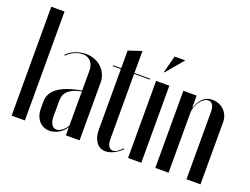

<svg xmlns="http://www.w3.org/2000/svg" viewBox="-108 -924 1508 1158"><g transform="rotate(20 646.0 -345.0)"><path d="M44 0H129V-699H44Z M195 -99C195 -36 233 8 288 8C327 8 369 -15 390 -50H392V0H480V-371C480 -446 419 -503 340 -503C292 -503 241 -482 217 -453L222 -449C241 -474 286 -495 322 -495C364 -495 392 -464 392 -417V-288C257 -263 195 -218 195 -145ZM326 -13C300 -13 283 -39 283 -79V-182C283 -238 318 -267 392 -282V-63C376 -34 348 -13 326 -13Z M648 9C682 9 723 -12 751 -42L746 -46C727 -23 706 -10 689 -10C666 -10 652 -33 652 -68V-489H753V-495H652V-636L567 -608V-495H515V-489H567V-99C567 -34 599 9 648 9Z M822 -561 914 -671H846L817 -561ZM791 -495V0H876V-495Z M1053 -419H1051V-495H966V0H1051V-384C1051 -435 1091 -492 1128 -492C1152 -492 1166 -471 1166 -432V0H1256V-400C1256 -459 1210 -504 1150 -504C1104 -504 1074 -477 1053 -419Z"/></g></svg>

Font: Moniqa SemBd Display
Style: Regular
Weight: 600
Designer: Rajesh Rajput
Foundry: Rajesh Rajput
Version: Version 1.000